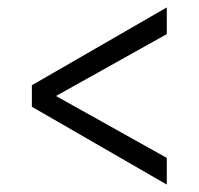

<svg xmlns="http://www.w3.org/2000/svg" viewBox="-20 -513 536 518"><path d="M66 -225V-283L430 -493V-421L131 -254L430 -87V-15Z"/></svg>

Font: Mukta
Style: Regular
Weight: 400
Designer: Girish Dalvi and Yashodeep Gholap
Foundry: Ek Type
Version: Version 2.538;PS 1.001;hotconv 16.6.51;makeotf.lib2.5.65220;